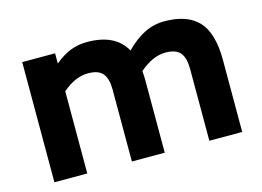

<svg xmlns="http://www.w3.org/2000/svg" viewBox="-82 -722 1184 869"><g transform="rotate(-15 510.5 -287.5)"><path d="M955 -338V0H801V-338Q801 -388 781 -412.5Q761 -437 712 -437Q652 -437 590 -383Q592 -355 592 -338V0H438V-338Q438 -388 418 -412.5Q398 -437 349 -437Q289 -437 229 -385V0H75V-563H229V-515Q266 -546 302.5 -560.5Q339 -575 381 -575Q514 -575 562 -487Q607 -532 650.5 -553.5Q694 -575 744 -575Q851 -575 903 -519Q955 -463 955 -338Z"/></g></svg>

Font: Biryani ExtraBold
Style: Regular
Weight: 800
Designer: Dan Reynolds and Mathieu Reguer
Foundry: Dan Reynolds and Mathieu Reguer
Version: Version 1.004; ttfautohint (v1.1) -l 5 -r 5 -G 72 -x 0 -D la